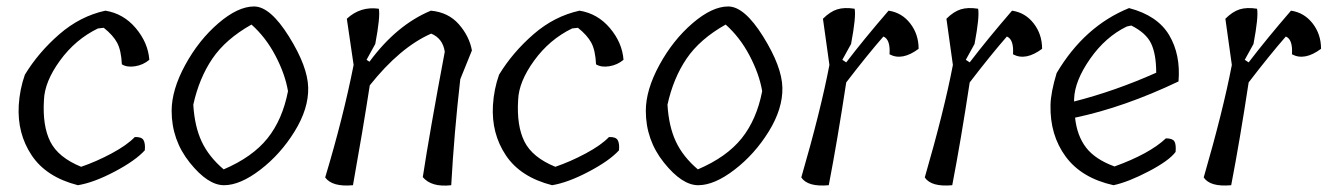

<svg xmlns="http://www.w3.org/2000/svg" viewBox="-20 -573 4107 594"><path d="M306 -540Q362 -531 400 -486Q438 -441 442 -388Q423 -372 398 -368Q373 -364 357 -374Q355 -417 342.5 -440.5Q330 -464 301 -487L283 -485Q213 -451 165.5 -385.5Q118 -320 116 -264Q111 -184 135.5 -135Q160 -86 231 -57Q278 -73 325.5 -98.5Q373 -124 397 -149Q418 -150 424 -139.5Q430 -129 428 -108Q399 -76 334.5 -42Q270 -8 221 0Q123 -25 78 -92.5Q33 -160 38 -247Q41 -297 57 -342Q99 -411 163.5 -467Q228 -523 306 -540Z M511 -230Q511 -295 553 -372Q595 -449 655.5 -501Q716 -553 766 -553Q816 -553 874 -460Q932 -367 933.5 -302Q935 -237 891.5 -166.5Q848 -96 785.5 -48Q723 0 673 0Q623 0 567 -70Q511 -140 511 -230ZM758 -497Q678 -452 637 -391.5Q596 -331 578 -249Q582 -182 604 -135Q626 -88 672 -49Q761 -87 807.5 -145Q854 -203 871 -291Q862 -344 832 -401Q802 -458 758 -497Z M1114 -388 1123 -382Q1207 -496 1313 -540Q1367 -535 1399.5 -498Q1432 -461 1440 -417L1404 -328Q1385 -162 1376 0Q1315 7 1288 -25Q1309 -163 1356 -413Q1350 -454 1314 -469Q1218 -427 1124 -309Q1102 -167 1072 0Q1008 6 986 -24Q1042 -210 1074 -372L1053 -515Q1095 -554 1152 -546Q1157 -522 1141 -437Z M1773 -540Q1829 -531 1867 -486Q1905 -441 1909 -388Q1890 -372 1865 -368Q1840 -364 1824 -374Q1822 -417 1809.5 -440.5Q1797 -464 1768 -487L1750 -485Q1680 -451 1632.5 -385.5Q1585 -320 1583 -264Q1578 -184 1602.5 -135Q1627 -86 1698 -57Q1745 -73 1792.5 -98.5Q1840 -124 1864 -149Q1885 -150 1891 -139.5Q1897 -129 1895 -108Q1866 -76 1801.5 -42Q1737 -8 1688 0Q1590 -25 1545 -92.5Q1500 -160 1505 -247Q1508 -297 1524 -342Q1566 -411 1630.5 -467Q1695 -523 1773 -540Z M1978 -230Q1978 -295 2020 -372Q2062 -449 2122.5 -501Q2183 -553 2233 -553Q2283 -553 2341 -460Q2399 -367 2400.5 -302Q2402 -237 2358.5 -166.5Q2315 -96 2252.5 -48Q2190 0 2140 0Q2090 0 2034 -70Q1978 -140 1978 -230ZM2225 -497Q2145 -452 2104 -391.5Q2063 -331 2045 -249Q2049 -182 2071 -135Q2093 -88 2139 -49Q2228 -87 2274.5 -145Q2321 -203 2338 -291Q2329 -344 2299 -401Q2269 -458 2225 -497Z M2586 -388 2598 -380Q2653 -452 2729 -540Q2770 -534 2796 -500.5Q2822 -467 2822 -422Q2771 -384 2732 -405Q2735 -451 2713 -460Q2664 -404 2598 -318Q2571 -140 2544 0Q2479 6 2459 -24Q2519 -231 2546 -372L2526 -515Q2548 -537 2570 -544Q2592 -551 2624 -546Q2629 -522 2613 -437Z M2968 -388 2980 -380Q3035 -452 3111 -540Q3152 -534 3178 -500.5Q3204 -467 3204 -422Q3153 -384 3114 -405Q3117 -451 3095 -460Q3046 -404 2980 -318Q2953 -140 2926 0Q2861 6 2841 -24Q2901 -231 2928 -372L2908 -515Q2930 -537 2952 -544Q2974 -551 3006 -546Q3011 -522 2995 -437Z M3473 -548Q3561 -525 3597 -464.5Q3633 -404 3626 -321Q3458 -241 3306 -209Q3312 -153 3340 -116.5Q3368 -80 3428 -58Q3536 -97 3587 -145Q3607 -145 3613 -136Q3619 -127 3617 -103Q3597 -76 3534 -43Q3471 -10 3425 0Q3326 -22 3277 -88.5Q3228 -155 3230 -248Q3231 -288 3249 -347Q3335 -492 3473 -548ZM3303 -267V-259Q3429 -291 3557 -348Q3557 -405 3541.5 -438Q3526 -471 3480 -494L3466 -491Q3400 -459 3352.5 -391Q3305 -323 3303 -267Z M3831 -388 3843 -380Q3898 -452 3974 -540Q4015 -534 4041 -500.5Q4067 -467 4067 -422Q4016 -384 3977 -405Q3980 -451 3958 -460Q3909 -404 3843 -318Q3816 -140 3789 0Q3724 6 3704 -24Q3764 -231 3791 -372L3771 -515Q3793 -537 3815 -544Q3837 -551 3869 -546Q3874 -522 3858 -437Z"/></svg>

Font: Tillana
Style: Regular
Weight: 400
Designer: Lipi Raval (Devanagari, Latin), Jonny Pinhorn (Latin)
Foundry: Indian Type Foundry
Version: Version 2.003;PS 1.0;hotconv 1.0.79;makeotf.lib2.5.61930; tt